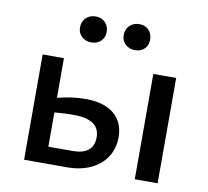

<svg xmlns="http://www.w3.org/2000/svg" viewBox="-76 -759 916 844"><g transform="rotate(10 382.0 -337.5)"><path d="M225 -616Q225 -642 242 -658.5Q259 -675 285 -675Q311 -675 327.5 -658.5Q344 -642 344 -616Q344 -591 327.5 -575Q311 -559 285 -559Q259 -559 242 -575Q225 -591 225 -616ZM538 -616Q538 -590 522 -574.5Q506 -559 480 -559Q454 -559 437 -575Q420 -591 420 -616Q420 -642 437 -658.5Q454 -675 480 -675Q506 -675 522 -658.5Q538 -642 538 -616ZM476 -169Q476 -120 451.5 -81.5Q427 -43 381.5 -21.5Q336 0 276 0H84V-470H179V-293Q244 -310 304 -310Q388 -310 432 -272.5Q476 -235 476 -169ZM680 -470V0H578V-470ZM381 -152Q381 -232 265 -232Q226 -232 179 -228V-75H288Q334 -75 357.5 -94.5Q381 -114 381 -152Z"/></g></svg>

Font: Ysabeau SC Semibold
Style: Regular
Weight: 600
Designer: Christian Thalmann (Catharsis Fonts)
Version: Version 0.003